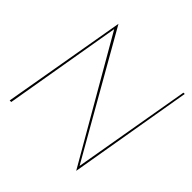

<svg xmlns="http://www.w3.org/2000/svg" viewBox="-188 -873 1047 1047"><g transform="rotate(45 335.0 -350.0)"><path d="M660 -700 542 -17 144 -715 20 0H32L148 -678L548 15L670 -700Z"/></g></svg>

Font: Jost* 200 Hairline Italic
Style: Italic
Weight: 100
Italic angle: -10°
Version: Version 3.200; ttfautohint (v0.97) -l 8 -r 50 -G 200 -x 14 -